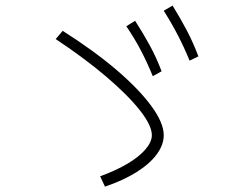

<svg xmlns="http://www.w3.org/2000/svg" viewBox="-20 -817 920 701"><path d="M345.6 -173.3Q403.3 -194.4 445.6 -219.4Q487.8 -244.4 511.1 -271.7Q534.4 -298.9 534.4 -323.3Q534.4 -358.9 490.6 -414.4Q446.7 -470 367.8 -537.2Q288.9 -604.4 183.3 -674.4L208.9 -704.4Q324.4 -631.1 406.7 -560.6Q488.9 -490 533.3 -428.9Q577.8 -367.8 577.8 -323.3Q577.8 -287.8 551.7 -252.8Q525.6 -217.8 477.2 -187.8Q428.9 -157.8 363.3 -135.6ZM537.8 -538.9Q517.8 -587.8 495 -631.7Q472.2 -675.6 441.1 -721.1L473.3 -741.1Q503.3 -694.4 527.2 -650.6Q551.1 -606.7 570 -556.7ZM672.2 -595.6Q652.2 -644.4 629.4 -688.3Q606.7 -732.2 577.8 -777.8L610 -796.7Q638.9 -750 662.2 -705.6Q685.6 -661.1 704.4 -611.1Z"/></svg>

Font: Paperlogy 2 ExtraLight
Style: Regular
Weight: 250
Designer: redesigned by Lee Juim, glyphs from Gmarket Sans & Montserrat
Foundry: PT&
Version: Version 1.001